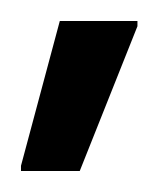

<svg xmlns="http://www.w3.org/2000/svg" viewBox="-20 -738 151 183"><path d="M0 -575V-580L37 -718H111V-713L56 -575Z"/></svg>

Font: Saira ExtraCondensed Medium
Style: Regular
Weight: 500
Width: 2
Designer: Hector Gatti with collaboration of the Omnibus-Type team
Foundry: Omnibus-Type
Version: Version 1.101